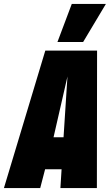

<svg xmlns="http://www.w3.org/2000/svg" viewBox="-62 -959 560 979"><path d="M-42 0 169 -701H433L432 0H246L252 -96H168L143 0ZM211 -259H262L282 -569ZM231 -745 304 -939H478L362 -745Z"/></svg>

Font: Georama Condensed Black
Style: Italic
Weight: 900
Width: 3
Italic angle: -9°
Designer: Jean-Baptiste Levee
Foundry: Production Type
Version: Version 1.000